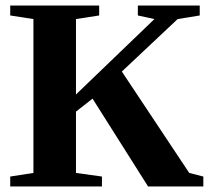

<svg xmlns="http://www.w3.org/2000/svg" viewBox="-20 -675 765 695"><path d="M703 -655V-619L623 -606L421 -416L665 -49L716 -36V0H516L315 -318L255 -271V-49L349 -36V0H17V-36L101 -49V-606L17 -619V-655H339V-619L255 -606V-333L539 -606L479 -619V-655Z"/></svg>

Font: Libra Serif Modern
Style: Bold
Weight: 700
Designer: Stefan Peev, Context Ltd
Foundry: Ascender Corporation
Version: Version 1.000